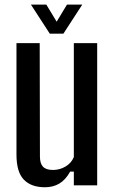

<svg xmlns="http://www.w3.org/2000/svg" viewBox="-20 -782 484 810"><path d="M169.5 8Q111.5 8 80.5 -24.2Q49.5 -56.5 49.5 -129.5V-600H147.5L148.5 -121.5Q148.5 -92 161.5 -78.5Q174.5 -65 203.5 -65Q232 -65 256.5 -79.5Q281 -94 291.5 -119.5V-600H390V0H291.5V-58H276Q256.5 -23 230.2 -7.5Q204 8 169.5 8ZM190 -640 110.5 -762.5H175.5L219 -690.5L262.5 -762.5H327L247.5 -640Z"/></svg>

Font: Big Shoulders Text Thin SemiBold
Style: Regular
Weight: 600
Version: Version 2.002